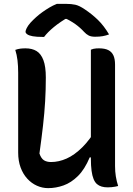

<svg xmlns="http://www.w3.org/2000/svg" viewBox="-20 -960 690 993"><path d="M591 2Q584 4 575.5 5.5Q567 7 557 8Q547 9 537 9Q520 9 506 5Q492 1 481.5 -8Q471 -17 464 -34Q457 -51 453.5 -77Q450 -103 450 -140Q450 -255 450 -339.5Q450 -424 450 -488Q450 -552 450 -603.5Q450 -655 450 -703Q457 -706 463.5 -707.5Q470 -709 477.5 -709.5Q485 -710 492 -710Q522 -710 540 -701Q558 -692 566.5 -673.5Q575 -655 575 -626Q575 -561 575 -495Q575 -429 575 -363.5Q575 -298 575 -232.5Q575 -167 575 -101Q575 -73 579 -48Q583 -23 591 2ZM229 13Q199 13 171 0.5Q143 -12 121 -36Q99 -60 86.5 -94Q74 -128 74 -171Q74 -239 74 -308.5Q74 -378 74 -447.5Q74 -517 74 -584Q74 -619 70.5 -648Q67 -677 59 -702Q73 -707 85.5 -708.5Q98 -710 112 -710Q146 -710 169 -696Q192 -682 204.5 -649Q217 -616 217 -559Q217 -497 213.5 -436.5Q210 -376 202.5 -310.5Q195 -245 184 -166Q193 -140 207.5 -131Q222 -122 244 -122Q284 -122 324.5 -140Q365 -158 405.5 -198Q446 -238 483 -302V-146H444Q418 -84 383 -49.5Q348 -15 308.5 -1Q269 13 229 13ZM274 -940Q283 -940 290.5 -940Q298 -940 306.5 -940Q315 -940 322 -940Q349 -940 369.5 -935.5Q390 -931 418 -912Q436 -900 453 -886.5Q470 -873 486 -857.5Q502 -842 516.5 -823Q531 -804 544 -782Q528 -776 511.5 -773Q495 -770 472 -770Q451 -770 438.5 -776.5Q426 -783 415 -795Q395 -817 370 -835Q345 -853 298 -876L355 -862Q338 -862 321 -862Q304 -862 287 -862L343 -877Q291 -847 258.5 -820Q226 -793 208 -769H202Q169 -769 149.5 -772.5Q130 -776 121 -782.5Q112 -789 112 -796Q112 -802 118 -814.5Q124 -827 138 -843Q151 -857 166.5 -871Q182 -885 199.5 -897.5Q217 -910 235.5 -921Q254 -932 274 -940Z"/></svg>

Font: Recursive Casual SemiBold
Style: Regular
Weight: 600
Version: Version 1.047